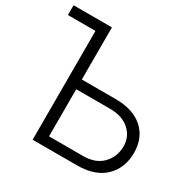

<svg xmlns="http://www.w3.org/2000/svg" viewBox="-176 -874 999 1020"><g transform="rotate(30 323.0 -364.0)"><path d="M223.6 -727.5V-407.7H430.2Q539.1 -407.7 598.9 -353.8Q658.7 -299.8 658.7 -209Q658.7 -115.2 599.1 -57.6Q539.6 0 430.2 0H157.2V-667.5H-11.7V-727.5ZM223.6 -348.1V-59.1H430.2Q508.3 -58.6 550.8 -102.8Q593.3 -147 593.3 -210.4Q593.8 -269 550.3 -308.6Q506.8 -348.1 430.2 -348.1Z"/></g></svg>

Font: Inter Display Light
Style: Regular
Weight: 300
Designer: Rasmus Andersson
Foundry: rsms
Version: Version 4.000;git-a52131595